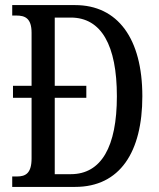

<svg xmlns="http://www.w3.org/2000/svg" viewBox="-20 -734 624 754"><path d="M28 0H275C451 0 539 -137 539 -356C539 -583 442 -714 275 -714H28V-673H44C79 -673 104 -662 104 -605V-397H31V-350H104V-112C104 -54 81 -41 47 -41H28ZM258 -50H195V-350H319V-397H195V-665H258C378 -665 439 -556 439 -356C439 -158 378 -50 258 -50Z"/></svg>

Font: Noto Serif Sinhala ExtraCondensed
Style: Regular
Weight: 400
Width: 2
Designer: Jelle Bosma - Monotype Design Team
Foundry: Monotype Imaging Inc.
Version: Version 2.007